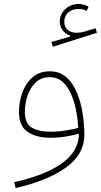

<svg xmlns="http://www.w3.org/2000/svg" viewBox="-20 -681 505 958"><path d="M421.9 -647.9Q410.6 -653.8 398.4 -657.5Q386.2 -661.1 373 -661.1Q333 -661.1 305.7 -635.5Q278.3 -609.9 278.3 -572.8Q278.3 -548.8 292.5 -530Q306.6 -511.2 330.1 -503.4V-498.5L236.3 -471.7L243.7 -447.8L463.9 -517.6L456.5 -540L408.7 -525.4Q383.8 -517.6 363.3 -517.6Q335 -517.6 317.9 -532Q300.8 -546.4 300.8 -572.3Q300.8 -601.1 320.3 -618.7Q339.8 -636.2 371.1 -636.2Q382.3 -636.2 392.8 -633.8Q403.3 -631.3 412.6 -627ZM373.5 -10.3Q372.6 44.9 335.9 90.1Q299.3 135.3 228 169.7Q156.7 204.1 50.8 228L58.1 257.3Q216.3 221.2 308.6 155.5Q400.9 89.8 400.9 -9.8Q400.9 -58.6 392.6 -113.3Q384.3 -168 364.7 -216.3Q345.2 -264.6 311.8 -294.9Q278.3 -325.2 228 -325.2Q176.3 -325.2 142.1 -295.2Q107.9 -265.1 91.3 -218.5Q74.7 -171.9 74.7 -122.6Q74.7 -52.2 117.9 -22.9Q161.1 6.3 231.4 6.3Q272 6.3 306.9 0.5Q341.8 -5.4 371.1 -13.2ZM370.6 -43Q342.3 -35.6 307.1 -29.8Q272 -23.9 231.4 -23.9Q172.4 -23.9 138.2 -44.4Q104 -64.9 104 -122.6Q104 -162.6 117.2 -202.6Q130.4 -242.7 157.7 -269.3Q185.1 -295.9 228 -295.9Q267.6 -295.9 293.9 -271Q320.3 -246.1 336.7 -207Q353 -168 360.8 -124.3Q368.7 -80.6 370.6 -43Z"/></svg>

Font: Estedad VF
Style: Regular
Weight: 100
Designer: Amin Abedi
Version: Version 7.3